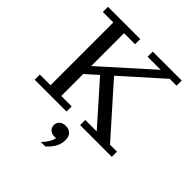

<svg xmlns="http://www.w3.org/2000/svg" viewBox="-250 -844 1267 1267"><g transform="rotate(45 384.0 -210.0)"><path d="M202 -236 165 -277 563 -634H441V-682H711V-634H647ZM21 0V-48H121V-634H23V-682H324V-634H221V-48H318V0ZM445 0V-48H552L292 -341L362 -401L676 -48H741V0ZM340 262Q363 239 376.5 216.5Q390 194 393 173Q362 177 342 163Q322 149 322 122Q322 99 338.5 84.5Q355 70 383 70Q411 70 429 87Q447 104 447 138Q447 164 438 187Q429 210 414 228.5Q399 247 382 262Z"/></g></svg>

Font: Montagu Slab
Style: Bold
Weight: 700
Designer: Florian Karsten
Foundry: Florian Karsten
Version: Version 1.000